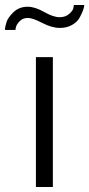

<svg xmlns="http://www.w3.org/2000/svg" viewBox="-69 -750 358 770"><path d="M143 0H75V-521H143ZM171 -638Q139 -638 100.5 -658Q62 -678 43 -678Q23 -678 11 -666Q-1 -654 -4 -644.5Q-7 -635 -7 -630H-49Q-49 -642 -43 -661Q-37 -680 -14.5 -701.5Q8 -723 42 -723Q71 -723 108 -702Q145 -681 170 -681Q193 -681 207.5 -693.5Q222 -706 224.5 -715Q227 -724 227 -730H269Q269 -723 264.5 -710Q260 -697 250.5 -679.5Q241 -662 220 -650Q199 -638 171 -638Z"/></svg>

Font: Raleway
Style: Regular
Weight: 400
Designer: Matt McInerney, Pablo Impallari, Rodrigo Fuenzalida
Foundry: Matt McInerney, Pablo Impallari, Rodrigo Fuenzalida
Version: Version 1.000;PS 001.001;hotconv 1.0.56; ttfautohint (v1.5)